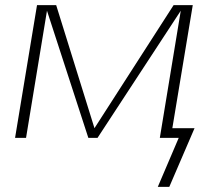

<svg xmlns="http://www.w3.org/2000/svg" viewBox="-20 -540 840 752"><path d="M643 192H598L680 0H606L688 -498L362 0H326L164 -498L82 0H39L125 -520H200L350 -38L660 -520H735L655 -38H742Z"/></svg>

Font: Iosevka Aile Extralight
Style: Italic
Weight: 200
Italic angle: -9°
Designer: Belleve Invis
Foundry: Belleve Invis
Version: Version 31.1.0; ttfautohint (v1.8.4)